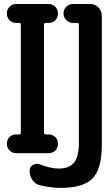

<svg xmlns="http://www.w3.org/2000/svg" viewBox="-20 -750 540 940"><path d="M267.6 75.2Q318.4 75.2 342.3 46.4Q366.2 17.6 366.2 -50.8V-628.9Q366.2 -637.7 358.4 -637.7H337.9Q318.4 -637.7 304.7 -651.4Q291 -665 291 -684.1Q291 -703.1 304.7 -716.8Q318.4 -730.5 337.9 -730.5H421.9Q445.3 -730.5 461.9 -713.4Q478.5 -696.3 478.5 -672.9V-42Q478.5 77.1 433.1 123.5Q387.7 169.9 278.3 169.9Q230.5 169.9 175.8 157.2Q152.3 151.4 138.7 131.3Q125 111.3 125 85.9Q125 67.4 141.1 57.6Q157.2 47.9 173.8 54.7Q228.5 75.2 267.6 75.2ZM74.2 -91.8Q82 -91.8 82 -100.6V-628.9Q82 -637.7 74.2 -637.7H59.6Q40 -637.7 26.9 -650.9Q13.7 -664.1 13.7 -684.1Q13.7 -704.1 26.9 -717.3Q40 -730.5 59.6 -730.5H217.8Q237.3 -730.5 250.5 -717.3Q263.7 -704.1 263.7 -684.1Q263.7 -664.1 251 -650.9Q238.3 -637.7 217.8 -637.7H204.1Q195.3 -637.7 195.3 -628.9V-100.6Q195.3 -91.8 204.1 -91.8H217.8Q237.3 -91.8 250.5 -79.1Q263.7 -66.4 263.7 -46.4Q263.7 -26.4 251 -13.2Q238.3 0 217.8 0H59.6Q40 0 26.9 -13.2Q13.7 -26.4 13.7 -46.4Q13.7 -66.4 26.9 -79.1Q40 -91.8 59.6 -91.8Z"/></svg>

Font: Rounded Mgen+ 1m medium
Style: Regular
Weight: 500
Designer: [Source Han Sans]
Ryoko NISHIZUKA  (kana & ideographs); Paul D. Hunt (Latin, Greek & Cyrillic); Wenlong ZHANG  (bopomofo
Version: Version 1.059.20150602